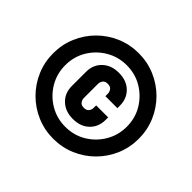

<svg xmlns="http://www.w3.org/2000/svg" viewBox="-135 -997 882 882"><g transform="rotate(45 306.0 -556.0)"><path d="M306 -278Q249 -278 198.5 -299.5Q148 -321 109.5 -359.5Q71 -398 49.5 -448.5Q28 -499 28 -556Q28 -613 49.5 -663.5Q71 -714 109.5 -752.5Q148 -791 198.5 -812.5Q249 -834 306 -834Q363 -834 413.5 -812.5Q464 -791 502.5 -752.5Q541 -714 562.5 -663.5Q584 -613 584 -556Q584 -499 562.5 -448.5Q541 -398 502.5 -359.5Q464 -321 413.5 -299.5Q363 -278 306 -278ZM306 -356Q362 -356 407 -383Q452 -410 479 -455.5Q506 -501 506 -556Q506 -612 479 -657Q452 -702 407 -729Q362 -756 306 -756Q251 -756 205.5 -729Q160 -702 133 -657Q106 -612 106 -556Q106 -501 133 -455.5Q160 -410 205.5 -383Q251 -356 306 -356ZM305 -406Q256 -406 225.5 -435Q195 -464 195 -510V-602Q195 -648 225.5 -677Q256 -706 305 -706Q355 -706 385 -677Q415 -648 415 -602V-586H337V-602Q337 -614 329.5 -624Q322 -634 305 -634Q288 -634 280.5 -624Q273 -614 273 -602V-510Q273 -498 280.5 -488Q288 -478 305 -478Q322 -478 329.5 -488Q337 -498 337 -510V-526H415V-510Q415 -464 385 -435Q355 -406 305 -406Z"/></g></svg>

Font: Space Mono
Style: Bold
Weight: 700
Monospace: yes
Designer: Colophon Foundry + Benjamin Critton
Foundry: Colophon Foundry & Benjamin Critton
Version: Version 1.003; ttfautohint (v1.8.4.7-5d5b)